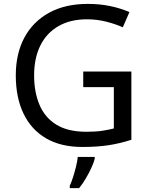

<svg xmlns="http://www.w3.org/2000/svg" viewBox="-20 -744 768 985"><path d="M407 -377H654V-27Q596 -8 537 1Q478 10 403 10Q292 10 216 -34.5Q140 -79 100.5 -161.5Q61 -244 61 -357Q61 -469 105 -551Q149 -633 231.5 -678.5Q314 -724 431 -724Q491 -724 544.5 -713Q598 -702 644 -682L610 -604Q572 -621 524.5 -633Q477 -645 426 -645Q341 -645 280 -610Q219 -575 187 -510.5Q155 -446 155 -357Q155 -272 182.5 -206.5Q210 -141 269 -104.5Q328 -68 424 -68Q471 -68 504 -73Q537 -78 564 -85V-297H407ZM466 70Q462 88 449.5 115.5Q437 143 420.5 171Q404 199 386 221H338V209Q346 192 354.5 165.5Q363 139 370 110.5Q377 82 379 61H466Z"/></svg>

Font: Noto Sans Hanifi Rohingya
Style: Regular
Weight: 400
Designer: Monotype Design Team and DaltonMaag
Foundry: Google LLC
Version: Version 2.101